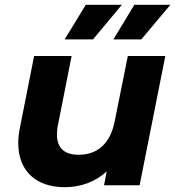

<svg xmlns="http://www.w3.org/2000/svg" viewBox="-20 -771 729 799"><path d="M487 -751H337L249 -607H367ZM568 -607 689 -751H539L452 -607ZM457 -265C438 -171 384 -127 307 -127C246 -127 217 -157 217 -211C217 -223 218 -236 221 -250L278 -538H122L63 -240C58 -217 56 -195 56 -175C56 -56 134 8 249 8C314 8 376 -13 424 -58L413 0H561L668 -538H512Z"/></svg>

Font: AWKNG-Font
Style: Bold Italic
Weight: 700
Italic angle: -11.3°
Designer: Awakening Church
Foundry: Awakening Church
Version: Version 1.700;PS 001.700;hotconv 1.0.88;makeotf.lib2.5.64775